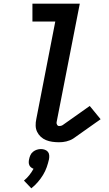

<svg xmlns="http://www.w3.org/2000/svg" viewBox="-20 -760 590 1042"><path d="M300 12Q282 12 264 9.5Q246 7 230 0.5Q214 -6 201.5 -17.5Q189 -29 181.5 -44.5Q174 -60 173.5 -78Q173 -96 177 -114L280 -643H156V-740H413L287 -96Q286 -89 290 -82.5Q294 -76 301 -76Q305 -76 310 -77Q315 -78 320 -81L467 -185L526 -113L379 -9Q370 -3 360 1Q350 5 340 7.5Q330 10 320 11Q310 12 300 12ZM150 262 110 220Q127 206 139.5 190Q152 174 162 156Q154 153 148 148Q142 143 139 136Q136 129 136 120.5Q136 112 138 104Q140 93 145 82Q150 71 159.5 63.5Q169 56 180 52.5Q191 49 202 49Q213 49 223 52.5Q233 56 239.5 63.5Q246 71 247 82Q248 93 246 104Q241 126 233.5 147.5Q226 169 213.5 189.5Q201 210 185 228.5Q169 247 150 262Z"/></svg>

Font: Lode
Style: Bold Italic
Weight: 700
Italic angle: -11°
Monospace: yes
Designer: Belleve Invis
Foundry: Belleve Invis
Version: Version 29.2.0; ttfautohint (v1.8.3)